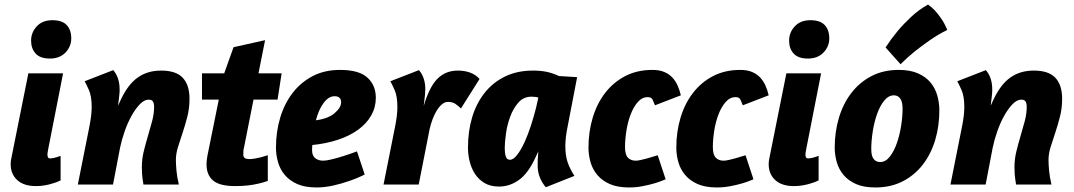

<svg xmlns="http://www.w3.org/2000/svg" viewBox="-20 -813 4733 846"><path d="M211 -724Q254 -724 274 -702.5Q294 -681 294 -644Q294 -608 268.5 -581.5Q243 -555 200 -555Q157 -555 137 -577Q117 -599 117 -634Q117 -670 142 -697Q167 -724 211 -724ZM138 7Q85 7 56 -19.5Q27 -46 27 -90Q27 -97 28 -105Q29 -113 31 -121L105 -490H258L193 -159Q191 -146 190 -142Q189 -138 189 -133Q189 -126 191 -120.5Q193 -115 202 -115Q207 -115 214.5 -116.5Q222 -118 228.5 -120Q235 -122 240.5 -124Q246 -126 247 -126V-18Q231 -10 213 -5Q198 0 178.5 3.5Q159 7 138 7Z M815 -378Q815 -336 805.5 -299Q796 -262 785 -229Q774 -196 764.5 -166Q755 -136 755 -108Q755 -90 757.5 -61.5Q760 -33 768 0H612Q607 -30 606 -46.5Q605 -63 605 -76Q605 -112 613.5 -146.5Q622 -181 632 -214.5Q642 -248 650.5 -280Q659 -312 659 -343Q659 -357 654 -365.5Q649 -374 635 -374Q616 -374 596.5 -354Q577 -334 559.5 -302.5Q542 -271 529 -233.5Q516 -196 509 -162L478 0H323L374 -256Q379 -281 381.5 -302.5Q384 -324 384 -342Q384 -389 371.5 -417Q359 -445 353 -455L479 -504Q493 -488 500 -466.5Q507 -445 507 -421Q507 -415 507 -410Q507 -405 506 -397.5Q505 -390 504 -378Q503 -366 500 -347L513 -375Q544 -441 587 -471.5Q630 -502 690 -502Q756 -502 785.5 -470Q815 -438 815 -378Z M870 -490H968L1009 -605L1148 -636L1119 -490H1221L1203 -374H1097L1055 -162Q1053 -157 1052.5 -147Q1052 -137 1052 -132Q1052 -122 1058 -117Q1064 -112 1081 -112Q1090 -112 1103.5 -114.5Q1117 -117 1130 -120Q1145 -124 1160 -129V-16Q1142 -9 1119 -4Q1099 1 1073 4Q1047 7 1017 7Q948 7 919 -17.5Q890 -42 890 -89Q890 -97 891 -107.5Q892 -118 894 -127L944 -374H870Z M1196 -163Q1196 -232 1214.5 -294Q1233 -356 1269 -403Q1305 -450 1357.5 -477.5Q1410 -505 1478 -505Q1562 -505 1599 -471Q1636 -437 1636 -382Q1636 -340 1615.5 -304Q1595 -268 1557.5 -241Q1520 -214 1468.5 -197Q1417 -180 1356 -174Q1356 -170 1355.5 -163.5Q1355 -157 1355 -152Q1355 -127 1369 -116Q1383 -105 1404 -105Q1418 -105 1442.5 -111Q1467 -117 1492 -125Q1521 -134 1553 -146L1587 -44Q1553 -27 1517 -15Q1486 -4 1448.5 4.5Q1411 13 1375 13Q1324 13 1290 -2Q1256 -17 1235 -42Q1214 -67 1205 -98.5Q1196 -130 1196 -163ZM1454 -389Q1428 -389 1406 -359.5Q1384 -330 1372 -283Q1426 -290 1454.5 -314.5Q1483 -339 1483 -362Q1483 -389 1454 -389Z M2011 -335Q2000 -346 1987 -355Q1974 -364 1954 -364Q1940 -364 1927.5 -353.5Q1915 -343 1904.5 -326Q1894 -309 1886 -287.5Q1878 -266 1873 -244L1825 0H1670L1721 -256Q1726 -281 1728.5 -302.5Q1731 -324 1731 -342Q1731 -389 1718.5 -417Q1706 -445 1700 -455L1826 -504Q1840 -488 1847 -466.5Q1854 -445 1854 -421Q1854 -410 1852.5 -394Q1851 -378 1847 -346Q1872 -431 1908 -466.5Q1944 -502 1997 -502Q2026 -502 2050.5 -493.5Q2075 -485 2093 -465Z M2227 -109Q2242 -109 2259 -131Q2276 -153 2291.5 -187Q2307 -221 2320 -261.5Q2333 -302 2342 -338L2352 -383Q2341 -387 2322 -387Q2287 -387 2264.5 -361.5Q2242 -336 2228.5 -300Q2215 -264 2209.5 -225Q2204 -186 2204 -160Q2204 -139 2208.5 -124Q2213 -109 2227 -109ZM2179 9Q2141 9 2115 -6.5Q2089 -22 2073 -46.5Q2057 -71 2049.5 -101.5Q2042 -132 2042 -163Q2042 -235 2060.5 -296.5Q2079 -358 2115.5 -404Q2152 -450 2205.5 -476Q2259 -502 2329 -502Q2362 -502 2388.5 -496.5Q2415 -491 2443 -478L2523 -473L2481 -255Q2476 -231 2473.5 -209.5Q2471 -188 2471 -170Q2471 -128 2481 -98.5Q2491 -69 2511 -38L2385 12Q2370 -5 2359.5 -29.5Q2349 -54 2349 -84Q2349 -96 2349.5 -111Q2350 -126 2352 -146L2339 -118Q2307 -49 2266.5 -20Q2226 9 2179 9Z M2913 -23Q2912 -23 2898 -17Q2884 -11 2861.5 -4.5Q2839 2 2810.5 7.5Q2782 13 2752 13Q2701 13 2667 -2Q2633 -17 2612 -42Q2591 -67 2582 -98.5Q2573 -130 2573 -163Q2573 -232 2591.5 -294Q2610 -356 2646 -403Q2682 -450 2734.5 -477.5Q2787 -505 2855 -505Q2885 -505 2906.5 -496Q2928 -487 2942.5 -471.5Q2957 -456 2966 -435.5Q2975 -415 2980 -393L2866 -349Q2861 -361 2856 -373Q2851 -385 2834 -385Q2809 -385 2790 -363Q2771 -341 2758.5 -308Q2746 -275 2740 -236.5Q2734 -198 2734 -165Q2734 -131 2747 -118Q2760 -105 2781 -105Q2790 -105 2803.5 -108Q2817 -111 2831.5 -115Q2846 -119 2858.5 -123Q2871 -127 2878 -129Z M3300 -23Q3299 -23 3285 -17Q3271 -11 3248.5 -4.5Q3226 2 3197.5 7.5Q3169 13 3139 13Q3088 13 3054 -2Q3020 -17 2999 -42Q2978 -67 2969 -98.5Q2960 -130 2960 -163Q2960 -232 2978.5 -294Q2997 -356 3033 -403Q3069 -450 3121.5 -477.5Q3174 -505 3242 -505Q3272 -505 3293.5 -496Q3315 -487 3329.5 -471.5Q3344 -456 3353 -435.5Q3362 -415 3367 -393L3253 -349Q3248 -361 3243 -373Q3238 -385 3221 -385Q3196 -385 3177 -363Q3158 -341 3145.5 -308Q3133 -275 3127 -236.5Q3121 -198 3121 -165Q3121 -131 3134 -118Q3147 -105 3168 -105Q3177 -105 3190.5 -108Q3204 -111 3218.5 -115Q3233 -119 3245.5 -123Q3258 -127 3265 -129Z M3551 -724Q3594 -724 3614 -702.5Q3634 -681 3634 -644Q3634 -608 3608.5 -581.5Q3583 -555 3540 -555Q3497 -555 3477 -577Q3457 -599 3457 -634Q3457 -670 3482 -697Q3507 -724 3551 -724ZM3478 7Q3425 7 3396 -19.5Q3367 -46 3367 -90Q3367 -97 3368 -105Q3369 -113 3371 -121L3445 -490H3598L3533 -159Q3531 -146 3530 -142Q3529 -138 3529 -133Q3529 -126 3531 -120.5Q3533 -115 3542 -115Q3547 -115 3554.5 -116.5Q3562 -118 3568.5 -120Q3575 -122 3580.5 -124Q3586 -126 3587 -126V-18Q3571 -10 3553 -5Q3538 0 3518.5 3.5Q3499 7 3478 7Z M3940 -505Q3991 -505 4025.5 -489.5Q4060 -474 4080.5 -449Q4101 -424 4110 -392Q4119 -360 4119 -327Q4119 -257 4100.5 -195.5Q4082 -134 4046 -87.5Q4010 -41 3957.5 -14Q3905 13 3837 13Q3786 13 3752 -2Q3718 -17 3697 -42Q3676 -67 3667 -98.5Q3658 -130 3658 -163Q3658 -232 3676.5 -294Q3695 -356 3731 -403Q3767 -450 3819.5 -477.5Q3872 -505 3940 -505ZM3919 -393Q3895 -393 3876 -369.5Q3857 -346 3844.5 -310.5Q3832 -275 3825.5 -233.5Q3819 -192 3819 -156Q3819 -126 3829.5 -112.5Q3840 -99 3858 -99Q3882 -99 3900.5 -122.5Q3919 -146 3931.5 -181.5Q3944 -217 3950.5 -258Q3957 -299 3957 -334Q3957 -365 3946.5 -379Q3936 -393 3919 -393ZM3882 -604Q3906 -641 3935 -676Q3960 -706 3994 -738Q4028 -770 4069 -793Q4085 -782 4100 -766Q4113 -752 4127.5 -731Q4142 -710 4154 -681Q4113 -661 4076 -635Q4039 -609 4010 -586Q3977 -559 3948 -530Z M4660 -378Q4660 -336 4650.5 -299Q4641 -262 4630 -229Q4619 -196 4609.5 -166Q4600 -136 4600 -108Q4600 -90 4602.5 -61.5Q4605 -33 4613 0H4457Q4452 -30 4451 -46.5Q4450 -63 4450 -76Q4450 -112 4458.5 -146.5Q4467 -181 4477 -214.5Q4487 -248 4495.5 -280Q4504 -312 4504 -343Q4504 -357 4499 -365.5Q4494 -374 4480 -374Q4461 -374 4441.5 -354Q4422 -334 4404.5 -302.5Q4387 -271 4374 -233.5Q4361 -196 4354 -162L4323 0H4168L4219 -256Q4224 -281 4226.5 -302.5Q4229 -324 4229 -342Q4229 -389 4216.5 -417Q4204 -445 4198 -455L4324 -504Q4338 -488 4345 -466.5Q4352 -445 4352 -421Q4352 -415 4352 -410Q4352 -405 4351 -397.5Q4350 -390 4349 -378Q4348 -366 4345 -347L4358 -375Q4389 -441 4432 -471.5Q4475 -502 4535 -502Q4601 -502 4630.5 -470Q4660 -438 4660 -378Z"/></svg>

Font: Amaranth
Style: Bold Italic
Weight: 700
Italic angle: -12°
Designer: Gesine Todt
Foundry: Gesine Todt
Version: Version 1.001